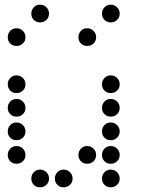

<svg xmlns="http://www.w3.org/2000/svg" viewBox="-20 -808 640 815"><path d="M149 -788Q134 -788 123.5 -777Q113 -766 113 -751V-749Q113 -734 123.5 -723.5Q134 -713 149 -713H151Q166 -713 177 -723.5Q188 -734 188 -749V-751Q188 -766 177 -777Q166 -788 151 -788ZM449 -788Q434 -788 423.5 -777Q413 -766 413 -751V-749Q413 -734 423.5 -723.5Q434 -713 449 -713H451Q466 -713 477 -723.5Q488 -734 488 -749V-751Q488 -766 477 -777Q466 -788 451 -788ZM49 -688Q34 -688 23.5 -677Q13 -666 13 -651V-649Q13 -634 23.5 -623.5Q34 -613 49 -613H51Q66 -613 77 -623.5Q88 -634 88 -649V-651Q88 -666 77 -677Q66 -688 51 -688ZM349 -688Q334 -688 323.5 -677Q313 -666 313 -651V-649Q313 -634 323.5 -623.5Q334 -613 349 -613H351Q366 -613 377 -623.5Q388 -634 388 -649V-651Q388 -666 377 -677Q366 -688 351 -688ZM49 -488Q34 -488 23.5 -477Q13 -466 13 -451V-449Q13 -434 23.5 -423.5Q34 -413 49 -413H51Q66 -413 77 -423.5Q88 -434 88 -449V-451Q88 -466 77 -477Q66 -488 51 -488ZM449 -488Q434 -488 423.5 -477Q413 -466 413 -451V-449Q413 -434 423.5 -423.5Q434 -413 449 -413H451Q466 -413 477 -423.5Q488 -434 488 -449V-451Q488 -466 477 -477Q466 -488 451 -488ZM49 -388Q34 -388 23.5 -377Q13 -366 13 -351V-349Q13 -334 23.5 -323.5Q34 -313 49 -313H51Q66 -313 77 -323.5Q88 -334 88 -349V-351Q88 -366 77 -377Q66 -388 51 -388ZM449 -388Q434 -388 423.5 -377Q413 -366 413 -351V-349Q413 -334 423.5 -323.5Q434 -313 449 -313H451Q466 -313 477 -323.5Q488 -334 488 -349V-351Q488 -366 477 -377Q466 -388 451 -388ZM49 -288Q34 -288 23.5 -277Q13 -266 13 -251V-249Q13 -234 23.5 -223.5Q34 -213 49 -213H51Q66 -213 77 -223.5Q88 -234 88 -249V-251Q88 -266 77 -277Q66 -288 51 -288ZM449 -288Q434 -288 423.5 -277Q413 -266 413 -251V-249Q413 -234 423.5 -223.5Q434 -213 449 -213H451Q466 -213 477 -223.5Q488 -234 488 -249V-251Q488 -266 477 -277Q466 -288 451 -288ZM49 -188Q34 -188 23.5 -177Q13 -166 13 -151V-149Q13 -134 23.5 -123.5Q34 -113 49 -113H51Q66 -113 77 -123.5Q88 -134 88 -149V-151Q88 -166 77 -177Q66 -188 51 -188ZM349 -188Q334 -188 323.5 -177Q313 -166 313 -151V-149Q313 -134 323.5 -123.5Q334 -113 349 -113H351Q366 -113 377 -123.5Q388 -134 388 -149V-151Q388 -166 377 -177Q366 -188 351 -188ZM449 -188Q434 -188 423.5 -177Q413 -166 413 -151V-149Q413 -134 423.5 -123.5Q434 -113 449 -113H451Q466 -113 477 -123.5Q488 -134 488 -149V-151Q488 -166 477 -177Q466 -188 451 -188ZM149 -88Q134 -88 123.5 -77Q113 -66 113 -51V-49Q113 -34 123.5 -23.5Q134 -13 149 -13H151Q166 -13 177 -23.5Q188 -34 188 -49V-51Q188 -66 177 -77Q166 -88 151 -88ZM249 -88Q234 -88 223.5 -77Q213 -66 213 -51V-49Q213 -34 223.5 -23.5Q234 -13 249 -13H251Q266 -13 277 -23.5Q288 -34 288 -49V-51Q288 -66 277 -77Q266 -88 251 -88ZM449 -88Q434 -88 423.5 -77Q413 -66 413 -51V-49Q413 -34 423.5 -23.5Q434 -13 449 -13H451Q466 -13 477 -23.5Q488 -34 488 -49V-51Q488 -66 477 -77Q466 -88 451 -88Z"/></svg>

Font: Doto Rounded
Style: Bold
Weight: 700
Monospace: yes
Version: Version 1.000